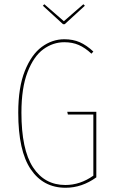

<svg xmlns="http://www.w3.org/2000/svg" viewBox="-20 -876 535 905"><path d="M420 -633 411 -623Q381 -651 351 -664Q321 -677 283 -677Q230 -677 184.5 -644Q139 -611 110 -536.5Q81 -462 81 -345Q81 -171 135.5 -87.5Q190 -4 288 -4Q358 -4 420 -48V-336H300L297 -349H434V-40Q366 9 289 9Q184 9 125 -78Q66 -165 66 -345Q66 -464 97 -541.5Q128 -619 177 -655Q226 -691 283 -691Q324 -691 356 -677Q388 -663 420 -633ZM380 -849 285 -762H277L182 -849L189 -856L281 -776L373 -856Z"/></svg>

Font: Fira Sans Compressed Hair
Style: Regular
Weight: 100
Width: 1
Designer: bBox Type GmbH & Carrois Corporate GbR & Edenspiekermann AG
Foundry: bBox Type GmbH & Carrois Corporate GbR & Edenspiekermann AG
Version: Version 4.301